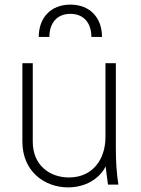

<svg xmlns="http://www.w3.org/2000/svg" viewBox="-20 -800 610 832"><path d="M275 12C349 12 410 -24 438 -79C440 -58 443 -34 448 0H493C485 -53 482 -96 482 -164V-526H437V-206C437 -109 381 -31 279 -31C194 -31 122 -85 122 -186V-526H77V-186C77 -59 171 12 275 12ZM148 -640H194C194 -699 226 -740 285 -740C344 -740 376 -699 376 -640H422C422 -722 371 -780 285 -780C199 -780 148 -722 148 -640Z"/></svg>

Font: Mluvka ExtraLight
Style: Regular
Weight: 200
Designer: Modified by Jiří Krblich, Original typeface by Gumpita Rahayu
Foundry: Gumpita Rahayu & Jiří Krblich
Version: Version 2.000;Glyphs 3.1.1 (3134)